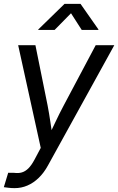

<svg xmlns="http://www.w3.org/2000/svg" viewBox="-30 -762 608 988"><path d="M-10.3 201.2 12.2 127 43.9 127.4Q64.9 130.4 82.5 125.2Q100.1 120.1 116 104.5Q131.8 88.9 147.5 59.6L179.7 -1L63.5 -529.3H152.3L214.8 -220.2Q223.1 -177.2 229.2 -134.5Q235.4 -91.8 241.7 -50.3H215.3Q235.4 -91.8 255.4 -134.5Q275.4 -177.2 298.3 -220.2L462.4 -529.3H558.1L216.8 89.4Q196.3 127 169.4 153.1Q142.6 179.2 111.3 192.6Q80.1 206.1 45.4 206.1Q28.8 206.1 14.2 204.3Q-0.5 202.6 -10.3 201.2ZM251 -607.9H166.5L167 -610.4L302.2 -742.2H384.3L476.6 -610.4L476.1 -607.9H390.6L335.4 -693.8Z"/></svg>

Font: Inter 24pt
Style: Italic
Weight: 400
Italic angle: -9.3988°
Designer: Rasmus Andersson
Foundry: rsms
Version: Version 4.001;git-66647c0bb